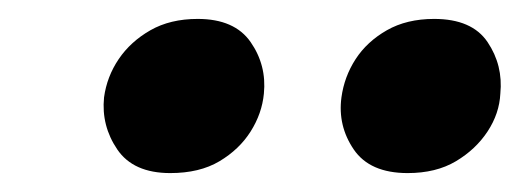

<svg xmlns="http://www.w3.org/2000/svg" viewBox="-20 -789 549 203"><path d="M160 -606Q121 -606 104 -631Q87 -656 90 -686Q93 -708 105.5 -726.5Q118 -745 139 -757Q160 -769 189 -769Q228 -769 245 -744.5Q262 -720 259 -690Q257 -669 245 -650Q233 -631 212 -618.5Q191 -606 160 -606ZM411 -606Q371 -606 354 -631Q337 -656 341 -686Q344 -708 356 -726.5Q368 -745 389 -757Q410 -769 439 -769Q479 -769 495.5 -744.5Q512 -720 509 -690Q508 -669 495.5 -650Q483 -631 462 -618.5Q441 -606 411 -606Z"/></svg>

Font: REM SemiBold
Style: Italic
Weight: 600
Italic angle: -11°
Designer: Octavio Pardo
Foundry: Ashler Design
Version: Version 1.005;gftools[0.9.28]